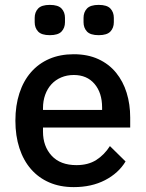

<svg xmlns="http://www.w3.org/2000/svg" viewBox="-20 -754 596 786"><path d="M282 12Q226 12 182 -7Q138 -26 107 -61.5Q76 -97 59.5 -147.5Q43 -198 43 -260Q43 -322 59.5 -372.5Q76 -423 107 -458.5Q138 -494 182 -513Q226 -532 282 -532Q339 -532 382.5 -512Q426 -492 455 -456.5Q484 -421 498.5 -374Q513 -327 513 -273V-232H156V-215Q156 -155 191.5 -116.5Q227 -78 293 -78Q341 -78 374 -99Q407 -120 430 -156L494 -93Q465 -45 410 -16.5Q355 12 282 12ZM282 -447Q254 -447 230.5 -437Q207 -427 190.5 -409Q174 -391 165 -366Q156 -341 156 -311V-304H398V-314Q398 -374 367 -410.5Q336 -447 282 -447ZM184 -610Q150 -610 136 -625Q122 -640 122 -663V-681Q122 -704 136 -719Q150 -734 184 -734Q218 -734 232 -719Q246 -704 246 -681V-663Q246 -640 232 -625Q218 -610 184 -610ZM384 -610Q350 -610 336 -625Q322 -640 322 -663V-681Q322 -704 336 -719Q350 -734 384 -734Q418 -734 432 -719Q446 -704 446 -681V-663Q446 -640 432 -625Q418 -610 384 -610Z"/></svg>

Font: IBM Plex Sans Devanagari Medium
Style: Regular
Weight: 500
Designer: Mike Abbink, Paul van der Laan, Pieter van Rosmalen, Erin McLaughlin
Foundry: Bold Monday
Version: Version 1.1